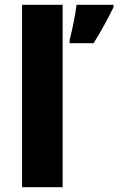

<svg xmlns="http://www.w3.org/2000/svg" viewBox="-20 -780 493 800"><path d="M241 0H72V-760H241ZM453 -750Q436 -715 416 -678.5Q396 -642 370 -600H270V-613Q278 -643 286.5 -685.5Q295 -728 299 -760H453Z"/></svg>

Font: Noto Sans Sinhala ExtraBold
Style: Regular
Weight: 800
Designer: Jelle Bosma - Monotype Design Team
Foundry: Monotype Imaging Inc.
Version: Version 2.006; ttfautohint (v1.8.4.7-5d5b)